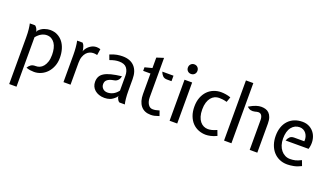

<svg xmlns="http://www.w3.org/2000/svg" viewBox="-83 -1395 3918 2273"><g transform="rotate(20 1875.5 -258.5)"><path d="M547 -256Q547 -196 527.5 -147.5Q508 -99 476 -65Q444 -31 402 -12.5Q360 6 315 6Q292 6 267 2.5Q242 -1 215 -11Q229 -36 251.5 -51.5Q274 -67 309 -66Q335 -65 360 -75.5Q385 -86 404.5 -109.5Q424 -133 436 -169Q448 -205 448 -256Q448 -299 439.5 -336Q431 -373 413.5 -399Q396 -425 370.5 -440Q345 -455 312 -455Q278 -455 245 -437.5Q212 -420 181 -382V241H89V-346Q89 -406 84 -448.5Q79 -491 73 -517H140Q153 -506 160.5 -494.5Q168 -483 175 -463L177 -447L185 -465Q217 -500 256.5 -513.5Q296 -527 328 -527Q380 -527 421 -506Q462 -485 490 -448.5Q518 -412 532.5 -362.5Q547 -313 547 -256Z M738 -517Q754 -500 760.5 -480.5Q767 -461 772 -437V-419L780 -437Q800 -475 836 -499.5Q872 -524 913 -524Q933 -524 962 -516L950 -438Q934 -442 922.5 -443Q911 -444 902 -444Q879 -444 856 -434.5Q833 -425 815 -405Q797 -385 785.5 -353Q774 -321 774 -276V0H685V-342Q685 -388 681 -435Q677 -482 669 -517Z M1442 -171Q1442 -111 1446.5 -68.5Q1451 -26 1458 0H1390Q1376 -8 1368 -21.5Q1360 -35 1354 -51L1353 -69L1342 -51Q1304 -13 1271.5 -1.5Q1239 10 1203 10Q1164 10 1133 -1Q1102 -12 1080 -31Q1058 -50 1046.5 -76Q1035 -102 1035 -132Q1035 -170 1049.5 -198Q1064 -226 1096.5 -246Q1129 -266 1182 -279.5Q1235 -293 1312 -302Q1310 -293 1306.5 -281Q1303 -269 1294.5 -257.5Q1286 -246 1273 -237Q1260 -228 1240 -225Q1207 -220 1186.5 -211Q1166 -202 1154 -190.5Q1142 -179 1138 -165.5Q1134 -152 1134 -138Q1134 -107 1156 -84.5Q1178 -62 1216 -62Q1250 -62 1284.5 -79Q1319 -96 1348 -134V-321Q1348 -380 1319 -417.5Q1290 -455 1222 -455Q1195 -455 1168.5 -449.5Q1142 -444 1106 -431L1083 -493Q1132 -514 1169.5 -520.5Q1207 -527 1240 -527Q1337 -527 1389.5 -471.5Q1442 -416 1442 -314Z M1618 -448H1526V-493L1618 -517V-649L1706 -677V-180Q1706 -128 1728 -93.5Q1750 -59 1787 -59Q1807 -59 1825 -62.5Q1843 -66 1869 -74L1891 -11Q1853 2 1832 6.5Q1811 11 1787 11Q1705 11 1661.5 -42Q1618 -95 1618 -191ZM1826 -448Q1791 -448 1771.5 -468Q1752 -488 1742 -517H1883V-448Z M2022 0V-517H2118V0ZM2010 -667Q2010 -693 2027 -710.5Q2044 -728 2070 -728Q2096 -728 2113 -710.5Q2130 -693 2130 -667Q2130 -641 2113 -624Q2096 -607 2070 -607Q2044 -607 2027 -624Q2010 -641 2010 -667Z M2481 10Q2431 10 2387 -7.5Q2343 -25 2310.5 -59Q2278 -93 2259 -143.5Q2240 -194 2240 -259Q2240 -324 2259.5 -374Q2279 -424 2312 -458Q2345 -492 2389 -509.5Q2433 -527 2481 -527Q2508 -527 2540.5 -522Q2573 -517 2603 -506L2580 -441Q2551 -449 2527.5 -452Q2504 -455 2481 -455Q2452 -455 2426.5 -443Q2401 -431 2381.5 -407Q2362 -383 2350.5 -346Q2339 -309 2339 -259Q2339 -208 2350.5 -171Q2362 -134 2381.5 -110Q2401 -86 2426.5 -74Q2452 -62 2481 -62Q2503 -62 2529.5 -68.5Q2556 -75 2591 -91L2616 -25Q2575 -5 2539.5 2.5Q2504 10 2481 10Z M2708 0V-758H2801V0ZM3031 -376Q3031 -411 3017.5 -433Q3004 -455 2975 -455Q2963 -455 2955.5 -452.5Q2948 -450 2934 -447Q2905 -440 2881 -446Q2857 -452 2836 -474Q2889 -505 2924 -516Q2959 -527 2987 -527Q3016 -527 3041.5 -519.5Q3067 -512 3086 -493Q3105 -474 3116 -443Q3127 -412 3127 -366V0H3031Z M3604 -317Q3607 -346 3600 -371Q3593 -396 3578.5 -415Q3564 -434 3543 -444.5Q3522 -455 3498 -455Q3435 -455 3395.5 -405Q3356 -355 3356 -262Q3356 -217 3368 -180.5Q3380 -144 3401.5 -117.5Q3423 -91 3452 -76.5Q3481 -62 3515 -62Q3550 -62 3580.5 -69Q3611 -76 3654 -98L3679 -32Q3631 -7 3586 1.5Q3541 10 3505 10Q3450 10 3405 -10.5Q3360 -31 3328.5 -67.5Q3297 -104 3280 -154Q3263 -204 3263 -263Q3263 -324 3280 -372.5Q3297 -421 3329 -455.5Q3361 -490 3406 -508.5Q3451 -527 3508 -527Q3559 -527 3599 -504Q3639 -481 3663 -442.5Q3687 -404 3692.5 -354Q3698 -304 3682 -250H3392Q3403 -279 3422 -298Q3441 -317 3477 -317Z"/></g></svg>

Font: Expletus Sans
Style: Regular
Weight: 400
Designer: Jasper de Waard
Foundry: Designtown
Version: Version 7.028